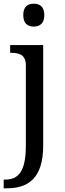

<svg xmlns="http://www.w3.org/2000/svg" viewBox="-32 -780 352 1040"><path d="M151 -636C182 -636 208 -652 208 -698C208 -745 182 -760 151 -760C119 -760 94 -745 94 -698C94 -652 119 -636 151 -636ZM-12 240H4C120 240 202 187 202 8V-536H23V-494H26C70 -494 108 -485 108 -426V9C108 150 67 193 -5 193H-12Z"/></svg>

Font: Noto Nastaliq Urdu
Style: Regular
Weight: 400
Designer: Monotype Design Team (Patrick Giasson: type design, Kamal Mansour: OpenType code, Glenda Bellarosa). Updated by Simon Co
Foundry: Monotype Imaging Inc., Simon Cozens
Version: Version 3.009